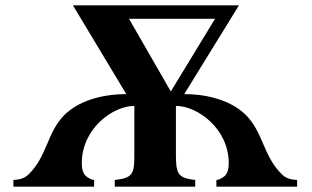

<svg xmlns="http://www.w3.org/2000/svg" viewBox="-20 -696 1163 716"><path d="M636 -301C716 -301 833 -217 833 -87C833 -67 829 -44 810 -34C802 -30 800 -26 787 -25V0H1088V-25C1063 -26 1045 -32 1031 -46C961 -115 962 -202 897 -267C846 -318 761 -345 667 -345L871 -676H252L451 -345C356 -345 271 -318 220 -267C155 -202 157 -115 87 -46C73 -32 55 -26 30 -25V0H331V-25C318 -26 316 -30 308 -34C289 -44 285 -67 285 -87C285 -217 401 -301 481 -301V-128C481 -53 481 -32 408 -25V0H708V-25C639 -32 636 -51 636 -129ZM461 -626H782L617 -355Z"/></svg>

Font: XITS
Style: Bold
Weight: 700
Designer: MicroPress Inc., with final additions and corrections provided by Coen Hoffman, Elsevier (retired)
Version: Version 1.107